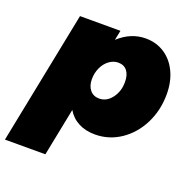

<svg xmlns="http://www.w3.org/2000/svg" viewBox="-165 -683 992 1004"><g transform="rotate(20 331.0 -180.5)"><path d="M681 -318Q681 -228 643.5 -153.5Q606 -79 541.5 -35.5Q477 8 399 8Q347 8 307.5 -12.5Q268 -33 245 -72L192 194H-33L115 -547H340L329 -493Q397 -555 479 -555Q538 -555 584 -525Q630 -495 655.5 -441Q681 -387 681 -318ZM286 -259Q286 -221 305 -198.5Q324 -176 356 -176Q397 -176 425.5 -213.5Q454 -251 454 -303Q454 -343 436.5 -365Q419 -387 387 -387Q360 -387 336.5 -369.5Q313 -352 299.5 -322.5Q286 -293 286 -259Z"/></g></svg>

Font: TypoPRO Montserrat
Style: Italic
Weight: 900
Italic angle: -11.3°
Designer: Julieta Ulanovsky
Foundry: Julieta Ulanovsky
Version: Version 6.001